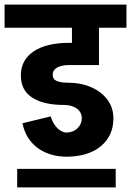

<svg xmlns="http://www.w3.org/2000/svg" viewBox="-45 -673 572 838"><path d="M249 11Q171 11 119 -27.5Q67 -66 53 -135L176 -165Q187 -131 206.5 -112.5Q226 -94 249 -94ZM-25 -552V-653H507V-552ZM238 11V-94Q273 -94 292.5 -112.5Q312 -131 312 -156H450Q450 -80 394 -34Q338 12 238 11ZM233 -215Q145 -215 95.5 -247Q46 -279 46 -344L185 -347Q185 -327 202.5 -319.5Q220 -312 251 -312ZM312 -156Q312 -183 290.5 -199Q269 -215 233 -215L251 -312Q309 -312 354 -292Q399 -272 424.5 -237Q450 -202 450 -156ZM46 -344Q46 -411 101.5 -448.5Q157 -486 257 -486V-389Q223 -389 204 -378Q185 -367 185 -347ZM257 -389V-486H387V-389ZM269 -435V-626H387V-435ZM30 145V64H460V145Z"/></svg>

Font: Akshar Light SemiBold
Style: Regular
Weight: 600
Version: Version 1.100